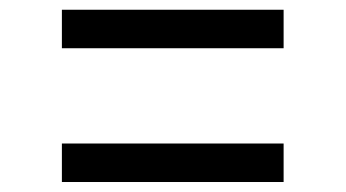

<svg xmlns="http://www.w3.org/2000/svg" viewBox="-20 -518 709 394"><path d="M562 -498V-419H107V-498ZM562 -223.5V-144.5H107V-223.5Z"/></svg>

Font: Merriweather SemiBold
Style: Regular
Weight: 600
Version: Version 2.100